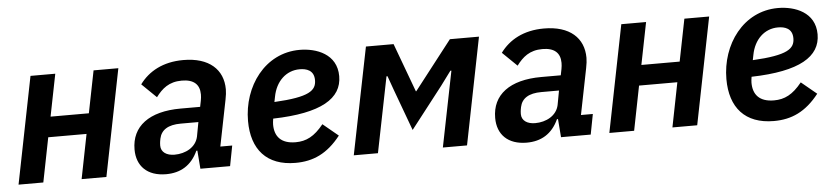

<svg xmlns="http://www.w3.org/2000/svg" viewBox="-38 -728 4049 934"><g transform="rotate(-5 1986.5 -261.0)"><path d="M22 0H143L186 -217H373L330 0H451L555 -522H434L393 -316H206L247 -522H126Z M742 12C812 12 866 -19 898 -89H903L910 0H1055L1074 -99H1016L1061 -324C1065 -343 1067 -361 1067 -374C1067 -471 999 -534 873 -534C773 -534 703 -494 659 -434L730 -365C760 -405 794 -435 857 -435C915 -435 944 -409 944 -360C944 -351 943 -340 941 -330L935 -300H840C685 -300 599 -234 599 -121C599 -40 650 12 742 12ZM791 -79C752 -79 725 -97 725 -129C725 -134 725 -144 729 -163C738 -205 772 -227 834 -227H920L907 -157C896 -106 845 -79 791 -79Z M1374 12C1460 12 1530 -19 1595 -102L1520 -164C1475 -108 1435 -88 1383 -88C1311 -88 1281 -126 1281 -183C1281 -190 1282 -199 1284 -212C1520 -218 1622 -281 1622 -390C1622 -498 1523 -534 1441 -534C1271 -534 1161 -380 1161 -211C1161 -72 1233 12 1374 12ZM1433 -440C1465 -440 1503 -430 1503 -381C1503 -330 1468 -301 1297 -292L1302 -317C1316 -392 1367 -440 1433 -440Z M1659 0H1777L1851 -369H1856L1881 -299L1955 -98L2112 -300L2163 -369H2168L2094 0H2212L2316 -522H2174L1989 -284H1987L1899 -522H1764Z M2503 12C2573 12 2627 -19 2659 -89H2664L2671 0H2816L2835 -99H2777L2822 -324C2826 -343 2828 -361 2828 -374C2828 -471 2760 -534 2634 -534C2534 -534 2464 -494 2420 -434L2491 -365C2521 -405 2555 -435 2618 -435C2676 -435 2705 -409 2705 -360C2705 -351 2704 -340 2702 -330L2696 -300H2601C2446 -300 2360 -234 2360 -121C2360 -40 2411 12 2503 12ZM2552 -79C2513 -79 2486 -97 2486 -129C2486 -134 2486 -144 2490 -163C2499 -205 2533 -227 2595 -227H2681L2668 -157C2657 -106 2606 -79 2552 -79Z M2907 0H3028L3071 -217H3258L3215 0H3336L3440 -522H3319L3278 -316H3091L3132 -522H3011Z M3710 12C3796 12 3866 -19 3931 -102L3856 -164C3811 -108 3771 -88 3719 -88C3647 -88 3617 -126 3617 -183C3617 -190 3618 -199 3620 -212C3856 -218 3958 -281 3958 -390C3958 -498 3859 -534 3777 -534C3607 -534 3497 -380 3497 -211C3497 -72 3569 12 3710 12ZM3769 -440C3801 -440 3839 -430 3839 -381C3839 -330 3804 -301 3633 -292L3638 -317C3652 -392 3703 -440 3769 -440Z"/></g></svg>

Font: Braiins Sans SemiBold
Style: Italic
Weight: 600
Italic angle: -11.31°
Designer: Mike Abbink, Paul van der Laan, Pieter van Rosmalen, Jiri Chlebus, Lubos Buracinsky
Foundry: Bold Monday, Sudetype
Version: Version 1.000;hotconv 1.0.109;makeotfexe 2.5.65596